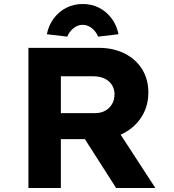

<svg xmlns="http://www.w3.org/2000/svg" viewBox="-20 -939 868 959"><path d="M122 0V-700H473Q547 -700 603 -671.5Q659 -643 690 -593Q721 -543 721 -477Q721 -410 688.5 -357.5Q656 -305 599.5 -274.5Q543 -244 473 -244H284V0ZM560 0 358 -316 534 -341 756 0ZM284 -374H456Q484 -374 505.5 -386Q527 -398 539.5 -419Q552 -440 552 -468Q552 -495 538.5 -515.5Q525 -536 501.5 -547Q478 -558 446 -558H284ZM316 -756 214 -768Q223 -813 248.5 -847Q274 -881 311 -900Q348 -919 393 -919Q439 -919 475.5 -900Q512 -881 537.5 -847Q563 -813 572 -768L470 -756Q460 -781 439 -798Q418 -815 393 -815Q368 -815 347 -798Q326 -781 316 -756Z"/></svg>

Font: Lexend Exa
Style: Bold
Weight: 700
Designer: Bonnie Shaver-Troup, Thomas Jockin
Foundry: Lexend
Version: Version 1.007